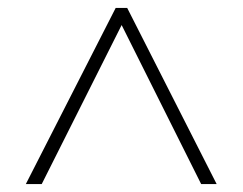

<svg xmlns="http://www.w3.org/2000/svg" viewBox="-20 -739 612 483"><path d="M45 -276H85L286 -676L486 -276H525L300 -719H271Z"/></svg>

Font: Noto Sans Malayalam ExtraLight
Style: Regular
Weight: 200
Designer: Jelle Bosma - Monotype Design Team
Foundry: Monotype Imaging Inc.
Version: Version 2.104